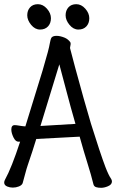

<svg xmlns="http://www.w3.org/2000/svg" viewBox="-27 -888 554 916"><path d="M380 -846.5Q399 -825 399 -801Q399 -777 385 -762Q371 -747 347 -747Q323 -747 304.5 -769.5Q286 -792 286 -815Q286 -838 299.5 -853Q313 -868 337 -868Q361 -868 380 -846.5ZM197 -846.5Q216 -825 216 -801Q216 -777 202 -762Q188 -747 164 -747Q140 -747 121.5 -769.5Q103 -792 103 -815Q103 -838 116.5 -853Q130 -868 154 -868Q178 -868 197 -846.5ZM81 -14Q77 -4 63 1.5Q49 7 34.5 7Q20 7 8 2Q-7 -4 -7 -17Q-7 -24 -3 -31Q28 -87 69 -212Q65 -212 62 -212H61Q47 -212 37 -233Q27 -254 27 -270Q27 -291 43 -291H44Q51 -291 65 -288.5Q79 -286 94 -285Q117 -358 176 -551Q194 -613 201 -639Q208 -665 211 -683Q214 -701 219 -709Q226 -717 243 -717Q260 -717 282 -708Q298 -701 308 -687Q310 -685 310 -679.5Q310 -674 308.5 -668.5Q307 -663 307 -659Q308 -653 331.5 -566Q355 -479 372 -419Q389 -359 407 -298Q451 -157 476 -91Q491 -52 503 -35Q507 -29 507 -22Q507 -7 487 1Q470 8 455.5 8Q441 8 432 5Q422 2 419 -8Q408 -53 390.5 -108.5Q373 -164 353 -236L146 -225Q130 -172 106 -102Q100 -85 93 -58Q86 -31 81 -14ZM256 -581Q193 -374 166 -287L333 -297Q309 -380 289.5 -455Q270 -530 256 -581Z"/></svg>

Font: Moon Stars Kai HW
Style: Bold
Weight: 700
Designer: GuiWonder
Version: Version 1.101